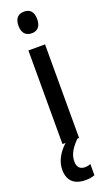

<svg xmlns="http://www.w3.org/2000/svg" viewBox="-185 -780 592 1041"><g transform="rotate(-20 110.5 -259.5)"><path d="M112 -746C75 -746 57 -724 57 -683C57 -643 77 -621 112 -621C146 -621 165 -643 165 -683C165 -723 148 -746 112 -746ZM90 113C90 76 104 45 148 0H158V-540H62V0H80C36 40 13 86 13 131C13 193 47 227 115 227C137 227 155 223 167 218V153C159 157 150 160 134 160C106 160 90 143 90 113Z"/></g></svg>

Font: Noto Sans Khmer ExtraCondensed Medium
Style: Regular
Weight: 500
Width: 2
Designer: Danh Hong and the Monotype Design Team
Foundry: Monotype Imaging Inc.
Version: Version 2.004